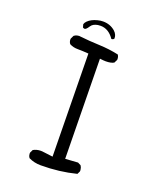

<svg xmlns="http://www.w3.org/2000/svg" viewBox="-143 -869 786 951"><g transform="rotate(20 250.0 -393.5)"><path d="M380.4 -43Q380.9 -44.9 380.9 -47.9Q380.9 -50.8 379.9 -55.2Q378.9 -64.5 373 -73.2L356.9 -81.5L290.5 -77.1L282.7 -602.1Q303.2 -599.6 313.5 -599.6Q341.8 -599.6 356.4 -608.4L364.7 -625Q365.2 -627 365.2 -628.9Q365.2 -642.6 358.4 -651.9Q309.1 -662.6 256.8 -664.6Q204.6 -666.5 151.4 -672.4Q149.4 -672.9 148.2 -672.9Q147 -672.9 145.5 -672.6Q144 -672.4 141.8 -672.1Q139.6 -671.9 137.5 -671.4Q135.3 -670.9 133.1 -670.2Q130.9 -669.4 128.9 -668.5Q125 -666.5 121.1 -663.6L112.8 -646.5Q112.3 -644.5 112.3 -642.6Q112.3 -628.4 120.1 -619.1Q139.2 -608.9 162.1 -608.9Q188 -608.9 220.2 -606.4L228 -65.9L180.7 -71.8Q171.9 -73.2 164.1 -73.2Q142.6 -73.2 124.5 -63L116.7 -46.9Q116.2 -44.9 116.2 -40.8Q116.2 -36.6 117.9 -30.8Q119.6 -24.9 124 -19.5Q152.8 -5.4 187.5 -5.4Q285.2 -5.4 373 -27.8ZM230.5 -756.3Q272.9 -756.3 302.2 -713.4Q303.7 -713.4 305.2 -713.4Q311 -713.4 315.9 -719.2Q315.9 -720.7 315.9 -723.1Q315.9 -725.6 315.4 -730Q314.9 -734.4 313 -738.3Q309.1 -748.5 299.3 -757.3Q272.5 -780.8 234.9 -780.8Q220.2 -780.8 206.1 -776.9Q174.8 -769 157.2 -751.5Q148.9 -743.2 146.5 -734.4L150.9 -718.3L158.7 -714.8L166.5 -717.3Q174.3 -724.1 181.2 -735.4Q190.9 -751 216.3 -755.4Q223.6 -756.3 230.5 -756.3Z"/></g></svg>

Font: Bakudai
Style: ExtraLight
Weight: 200
Version: Version 1.48